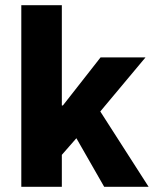

<svg xmlns="http://www.w3.org/2000/svg" viewBox="-20 -719 596 739"><path d="M62 0V-699H218V-313H222L367 -498H540L366 -290L552 0H381L274 -187L218 -123V0Z"/></svg>

Font: Mada ExtraBold
Style: Regular
Weight: 800
Designer: Khaled Hosny
Version: Version 1.5